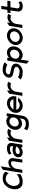

<svg xmlns="http://www.w3.org/2000/svg" viewBox="2416 -3106 891 5762"><g transform="rotate(-90 2861.0 -225.5)"><path d="M67 -290C38 -106 121 11 281 11C388 11 447 -16 508 -55L513 -58L515 -173L499 -159C448 -117 385 -82 296 -82C194 -82 148 -187 164 -290C183 -407 278 -498 366 -498C455 -498 504 -462 541 -420L552 -406L587 -521L582 -524C533 -563 483 -590 376 -590C202 -590 89 -431 67 -290Z M553 0H647L673 -166C682 -220 707 -262 737 -291C764 -317 802 -340 847 -340C895 -340 909 -307 901 -255L861 0H954L994 -255C1009 -351 966 -419 865 -419C796 -419 743 -386 701 -344L750 -651L645 -582Z M1023 -137C1009 -46 1076 11 1177 11C1237 11 1293 -25 1323 -48L1315 0H1401L1448 -296C1466 -407 1408 -462 1291 -462C1204 -462 1151 -436 1100 -397L1137 -324L1148 -332C1187 -363 1219 -371 1277 -371C1342 -371 1364 -353 1355 -298L1351 -273C1332 -281 1296 -293 1255 -293C1144 -293 1041 -250 1023 -137ZM1120 -138C1128 -189 1177 -204 1241 -204C1282 -204 1321 -191 1337 -186L1331 -147C1319 -135 1258 -78 1194 -78C1141 -78 1114 -97 1120 -138Z M1454 0H1547L1577 -190C1585 -241 1611 -281 1641 -309C1668 -334 1704 -355 1748 -355C1792 -355 1799 -350 1814 -338L1822 -331L1876 -420C1845 -435 1836 -447 1771 -447C1702 -447 1648 -413 1605 -369L1620 -461L1517 -395Z M1849 -245C1827 -104 1921 -9 2031 -9C2095 -9 2147 -36 2188 -73L2176 1C2166 67 2116 104 2040 104C1987 104 1946 103 1887 59L1877 52L1832 141C1895 192 1964 197 2025 197C2168 197 2252 106 2268 7L2344 -471H2255L2246 -416C2217 -453 2172 -482 2106 -482C1965 -482 1868 -363 1849 -245ZM1947 -245C1959 -321 2020 -387 2097 -387C2185 -387 2228 -328 2215 -245C2204 -176 2139 -108 2053 -108C1972 -108 1936 -176 1947 -245Z M2356 -226C2335 -95 2432 11 2568 11C2658 11 2745 -37 2800 -109L2808 -119L2798 -123C2797 -123 2737 -152 2689 -117C2658 -94 2621 -80 2583 -80C2512 -80 2458 -122 2448 -182H2847L2853 -224C2874 -356 2779 -462 2643 -462C2507 -462 2377 -357 2356 -226ZM2461 -267C2490 -327 2557 -371 2629 -371C2701 -371 2754 -328 2762 -267Z M2866 0H2959L2989 -190C2997 -241 3023 -281 3053 -309C3080 -334 3116 -355 3160 -355C3204 -355 3211 -350 3226 -338L3234 -331L3288 -420C3257 -435 3248 -447 3183 -447C3114 -447 3060 -413 3017 -369L3032 -461L2929 -395Z M3353 -54 3361 -48C3404 -17 3446 11 3585 11C3694 11 3816 -72 3830 -163C3852 -301 3739 -326 3631 -348C3572 -360 3501 -365 3510 -419C3518 -471 3562 -498 3625 -497C3746 -497 3767 -456 3795 -453L3800 -452L3872 -525L3864 -531C3821 -562 3778 -590 3639 -590C3522 -590 3428 -509 3414 -423C3395 -302 3498 -281 3590 -262C3664 -247 3744 -239 3733 -167C3725 -115 3658 -82 3600 -82C3480 -82 3458 -123 3430 -126L3425 -127Z M3831 131 3913 200 3953 -53C3981 -17 4023 11 4088 11C4198 11 4324 -84 4346 -225C4365 -343 4304 -462 4163 -462C4097 -462 4045 -434 4003 -396L4011 -451H3923ZM3981 -225C3994 -308 4054 -367 4142 -367C4219 -367 4260 -301 4248 -225C4237 -156 4179 -88 4098 -88C4012 -88 3970 -156 3981 -225Z M4392 -226C4371 -95 4468 11 4604 11C4740 11 4869 -95 4890 -226C4911 -357 4815 -462 4679 -462C4543 -462 4413 -357 4392 -226ZM4484 -226C4497 -307 4578 -371 4665 -371C4752 -371 4811 -307 4798 -226C4785 -145 4705 -80 4619 -80C4532 -80 4471 -145 4484 -226Z M4902 0H4995L5025 -190C5033 -241 5059 -281 5089 -309C5116 -334 5152 -355 5196 -355C5240 -355 5247 -350 5262 -338L5270 -331L5324 -420C5293 -435 5284 -447 5219 -447C5150 -447 5096 -413 5053 -369L5068 -461L4965 -395Z M5348 -357H5430L5399 -161C5384 -52 5438 11 5553 11C5629 11 5662 -11 5702 -37L5674 -118L5663 -111C5630 -89 5626 -80 5568 -80C5506 -80 5483 -110 5493 -170L5523 -357H5708L5722 -449H5537L5566 -632H5473L5444 -449H5362Z"/></g></svg>

Font: Charger Sport
Style: BdObl
Weight: 700
Designer: Jasper
Foundry: Cannot Into Space Fonts
Version: Version 1.1